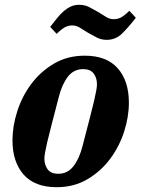

<svg xmlns="http://www.w3.org/2000/svg" viewBox="-20 -768 589 800"><path d="M223 -44Q262 -44 286.5 -76Q311 -108 324 -160Q342 -230 354 -275.5Q366 -321 372.5 -349.5Q379 -378 381.5 -393Q384 -408 384 -417Q384 -443 370.5 -461.5Q357 -480 326 -480Q287 -480 262.5 -448Q238 -416 225 -364Q207 -294 195 -248.5Q183 -203 176.5 -174.5Q170 -146 167.5 -131Q165 -116 165 -107Q165 -81 178.5 -62.5Q192 -44 223 -44ZM216 12Q125 12 78.5 -40.5Q32 -93 32 -184Q32 -242 52 -304.5Q72 -367 110.5 -418.5Q149 -470 205 -503Q261 -536 333 -536Q424 -536 470.5 -483.5Q517 -431 517 -340Q517 -281 497 -219Q477 -157 438.5 -105.5Q400 -54 344 -21Q288 12 216 12ZM425 -602Q402 -602 383.5 -611.5Q365 -621 346 -632Q328 -643 313 -652.5Q298 -662 281 -662Q267 -662 253.5 -656Q240 -650 216 -627L189 -656Q204 -675 217.5 -692Q231 -709 245.5 -721.5Q260 -734 275.5 -741Q291 -748 310 -748Q333 -748 351.5 -738.5Q370 -729 389 -718Q407 -707 422 -697.5Q437 -688 454 -688Q468 -688 481.5 -694Q495 -700 519 -723L546 -694Q516 -655 489 -628.5Q462 -602 425 -602Z"/></svg>

Font: IBM Plex Serif
Style: Bold Italic
Weight: 700
Italic angle: -14°
Designer: Mike Abbink, Paul van der Laan, Pieter van Rosmalen
Foundry: Bold Monday
Version: Version 3.001